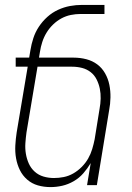

<svg xmlns="http://www.w3.org/2000/svg" viewBox="-20 -755 540 783"><path d="M186 8Q159 8 134.5 1Q110 -6 91 -22.5Q72 -39 61 -61.5Q50 -84 45.5 -109.5Q41 -135 42.5 -162Q44 -189 48 -215L93 -483H44V-520H99L104 -550Q108 -575 116 -599.5Q124 -624 138.5 -646Q153 -668 173 -686Q193 -704 217 -715Q241 -726 265.5 -730.5Q290 -735 315 -735H406V-698H309Q289 -698 269 -694Q249 -690 230.5 -680Q212 -670 196.5 -655Q181 -640 170 -622Q159 -604 152.5 -584Q146 -564 143 -544L139 -520H280Q307 -520 332 -513.5Q357 -507 376.5 -492.5Q396 -478 408.5 -456Q421 -434 426 -409Q431 -384 430.5 -357.5Q430 -331 425 -305L375 0H335L350 -90Q337 -68 320 -48.5Q303 -29 280.5 -16Q258 -3 234 2.5Q210 8 186 8ZM200 -29Q220 -29 240 -33Q260 -37 278.5 -47.5Q297 -58 313 -74Q329 -90 339.5 -108.5Q350 -127 356 -147Q362 -167 366 -187L386 -311Q390 -332 390.5 -353Q391 -374 387 -393.5Q383 -413 374 -431Q365 -449 349.5 -461Q334 -473 314.5 -478Q295 -483 274 -483H133L88 -215Q85 -193 83.5 -171Q82 -149 85.5 -128Q89 -107 97.5 -88Q106 -69 121.5 -55Q137 -41 157.5 -35Q178 -29 200 -29Z"/></svg>

Font: Iosevka Term Curly Extralight
Style: Italic
Weight: 200
Italic angle: -9°
Designer: Belleve Invis
Foundry: Belleve Invis
Version: Version 32.3.0